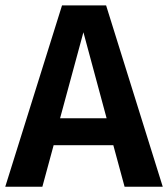

<svg xmlns="http://www.w3.org/2000/svg" viewBox="-20 -712 640 732"><path d="M412 -158.5H184.5L141.5 0H0L216.5 -691.5H384.5L600.5 0H455ZM209 -261H386.5L298 -589Z"/></svg>

Font: Fira Code Light SemiBold
Style: Regular
Weight: 600
Monospace: yes
Version: Version 5.002